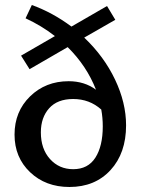

<svg xmlns="http://www.w3.org/2000/svg" viewBox="-20 -740 561 766"><path d="M316 -590Q395 -515 439 -422.5Q483 -330 483 -240Q483 -129 421 -61.5Q359 6 257 6Q162 6 100 -53Q38 -112 38 -203Q38 -295 100 -355.5Q162 -416 254 -416Q317 -416 363 -382Q326 -477 250 -552L98 -464L64 -518L199 -596Q145 -638 82 -667L107 -720Q190 -690 265 -634L407 -716L440 -661ZM272 -65Q331 -65 360.5 -111Q390 -157 390 -236Q390 -270 384 -303Q337 -345 272 -345Q209 -345 176 -308Q143 -271 143 -212Q143 -146 179.5 -105.5Q216 -65 272 -65Z"/></svg>

Font: EauTestText Semibold
Style: Regular
Weight: 600
Designer: Christian Thalmann (Catharsis Fonts)
Version: Version 0.001;PS 000.001;hotconv 1.0.88;makeotf.lib2.5.64775